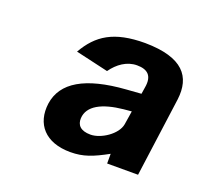

<svg xmlns="http://www.w3.org/2000/svg" viewBox="-71 -815 538 502"><g transform="rotate(20 198.0 -564.5)"><path d="M168 -397C204 -397 229 -407 269 -429V-402H355L385 -623C393 -688 361 -731 255 -732C168 -732 126 -704 95 -650L186 -629C203 -653 227 -670 255 -670C284 -670 300 -657 294 -623L291 -604L250 -601C138 -593 80 -558 71 -497C63 -438 98 -397 168 -397ZM202 -458C174 -458 163 -471 164 -490C166 -525 203 -544 261 -550L283 -552L277 -514C272 -485 231 -458 202 -458Z"/></g></svg>

Font: United Sans
Style: Bold Italic
Weight: 700
Italic angle: -8°
Designer: Pablo Impallari, Rodrigo Fuenzalida (Modified by Dan O. Williams)
Version: Version 1.000;PS 001.000;hotconv 1.0.88;makeotf.lib2.5.64775